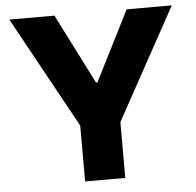

<svg xmlns="http://www.w3.org/2000/svg" viewBox="-52 -780 848 832"><g transform="rotate(-5 372.0 -363.5)"><path d="M18.8 -727.3H215.2L369 -422.9H375.4L529.1 -727.3H725.5L459.5 -242.9V0H284.8V-242.9Z"/></g></svg>

Font: Inter P Extra Bold
Style: Regular
Weight: 800
Designer: Rasmus Andersson
Foundry: rsms
Version: Version 3.018;git-588b23468